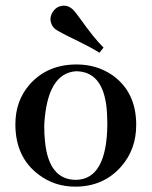

<svg xmlns="http://www.w3.org/2000/svg" viewBox="-20 -660 544 689"><path d="M138.7 -210Q148.4 -396.5 252 -404.3Q344.7 -404.3 361.3 -283.2Q365.2 -252 365.2 -213.9Q363.3 -16.6 252.9 -14.6Q155.3 -14.6 141.6 -151.4Q138.7 -177.7 138.7 -210ZM254.9 -428.7Q150.4 -428.7 86.9 -357.4Q35.2 -298.8 35.2 -213.9Q35.2 -95.7 119.1 -33.2Q175.8 9.8 250 9.8Q351.6 9.8 415 -62.5Q468.8 -124 468.8 -211.9Q468.8 -330.1 382.8 -390.6Q327.1 -428.7 254.9 -428.7ZM351.6 -489.3Q318.4 -521.5 268.6 -591.8Q250 -618.2 239.3 -627.9Q225.6 -639.6 210 -639.6Q180.7 -639.6 166 -611.3Q161.1 -600.6 161.1 -589.8Q162.1 -570.3 176.8 -556.6Q188.5 -546.9 261.7 -511.7Q307.6 -489.3 336.9 -470.7Z"/></svg>

Font: Abhaya Libre SemiBold
Style: Regular
Weight: 600
Designer: Pushpananda Ekanayake, Sol Matas, Pathum Egodawatta
Foundry: Mooniak
Version: Version 1.050 ; ttfautohint (v1.6)